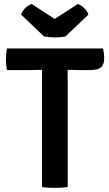

<svg xmlns="http://www.w3.org/2000/svg" viewBox="-20 -922 539 947"><path d="M187 -503.5Q187 -524 187.2 -540.2Q187.5 -556.5 187.5 -577.5H187Q176 -577.5 156.8 -577Q137.5 -576.5 127 -576.5H14Q11.5 -590.5 10.5 -604.2Q9.5 -618 9.5 -629.5Q9.5 -641 10.5 -654.8Q11.5 -668.5 14 -683H487.5Q494 -661 494 -633.5Q494 -602.5 477.5 -589.5Q461 -576.5 425.5 -576.5H374Q363.5 -576.5 344 -577Q324.5 -577.5 314 -577.5H313.5Q313.5 -556.5 313.8 -540.2Q314 -524 314 -503.5V0Q298.5 3 281.2 3.8Q264 4.5 250.5 4.5Q236.5 4.5 219.5 3.8Q202.5 3 187 0ZM364 -902.5Q377.5 -898 393.5 -883.8Q409.5 -869.5 416 -850L303 -742.5Q280 -737.5 250 -737.5Q220 -737.5 197 -742.5L84 -850Q90.5 -869.5 106.5 -883.8Q122.5 -898 136 -902.5L250 -828.5Z"/></svg>

Font: Signika Negative SemiBold
Style: Regular
Weight: 600
Designer: Anna Giedryś
Foundry: Anna Giedryś
Version: Version 2.000; ttfautohint (v1.8.3) -l 8 -r 50 -G 200 -x 9 -